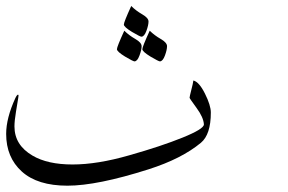

<svg xmlns="http://www.w3.org/2000/svg" viewBox="-21 -582 935 623"><path d="M415.5 -382.8Q411.1 -382.8 384.8 -398.4Q358.4 -414.6 358.4 -422.4Q358.4 -430.2 382.3 -482.4Q397.5 -467.3 418 -455.6Q438.5 -443.8 438.5 -432.1Q438.5 -420.4 431.6 -401.9Q424.8 -383.3 415.5 -382.8ZM498 -382.8Q493.7 -382.8 467.3 -398.4Q440.9 -414.6 440.9 -422.4Q440.9 -430.2 464.8 -482.4Q480 -467.3 500.5 -455.6Q521 -443.8 521 -432.1Q521 -420.4 514.2 -401.9Q507.3 -383.3 498 -382.8ZM438 -462.9Q433.6 -462.9 407.2 -478.5Q380.9 -494.6 380.9 -502.4Q380.9 -510.3 404.8 -562.5Q419.9 -547.4 440.4 -535.6Q460.9 -523.9 460.9 -512.2Q460.9 -500.5 454.1 -481.9Q447.3 -463.4 438 -462.9ZM663.1 -216.8Q663.1 -145.5 630.9 -118.7Q568.4 -66.9 461.4 -32.7Q294.4 20.5 197.8 20.5Q100.6 20.5 49.8 -25.4Q-1 -71.3 -1 -147.5Q-1 -198.7 28.8 -263.7Q34.2 -274.9 37.6 -274.9Q39.1 -274.4 39.1 -271.5Q39.1 -268.6 38.1 -263.7L30.8 -219.2Q25.9 -189.5 25.9 -171.9Q25.9 -111.3 84.5 -77.1Q133.3 -48.3 214.4 -48.3Q294.9 -48.3 398.4 -78.1Q502 -107.4 571.8 -135.7Q640.6 -163.6 640.6 -178.2V-178.7Q639.2 -201.2 616.7 -231.9Q594.2 -262.7 594.2 -264.6V-265.1Q594.2 -268.6 599.6 -289.6Q605.5 -312 606.4 -320.8Q625 -316.4 644 -278.3Q663.1 -240.2 663.1 -216.8Z"/></svg>

Font: DimaThulth2
Style: Regular
Weight: 400
Designer: R.Balvardi
Foundry: R.Balvardi (R.Balvardi@gmail.com)
Version: Version 1.00;November 13, 2018;FontCreator 11.5.0.2427 64-bi